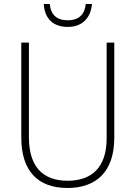

<svg xmlns="http://www.w3.org/2000/svg" viewBox="-20 -926 674 956"><path d="M438 -906H407C402 -855 374 -825 317 -825C262 -825 232 -854 228 -906H198C202 -832 246 -792 317 -792C388 -792 431 -834 438 -906ZM549 -240V-714H511V-237C511 -92 436 -26 317 -26C194 -26 124 -95 124 -243V-714H86V-241C86 -75 168 10 316 10C456 10 549 -68 549 -240Z"/></svg>

Font: Noto Sans Lao SemiCondensed ExtraLight
Style: Regular
Weight: 200
Width: 4
Designer: Monotype Design Team
Foundry: Monotype Imaging Inc.
Version: Version 2.003